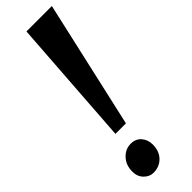

<svg xmlns="http://www.w3.org/2000/svg" viewBox="-298 -883 898 898"><g transform="rotate(-45 151.0 -434.0)"><path d="M134.5 -877.5H302.5L159.5 -244.5H90ZM21 -64.5Q21 -106.5 46.8 -134Q72.5 -161.5 108 -161.5Q140.5 -161.5 159.5 -139.5Q178.5 -117.5 178.5 -86.5Q178.5 -42 152.8 -15.8Q127 10.5 87.5 10.5Q61.5 10.5 41 -10.5Q20.5 -31.5 21 -64.5Z"/></g></svg>

Font: Merriweather 72pt Black
Style: Italic
Weight: 900
Italic angle: -7.8°
Version: Version 2.101